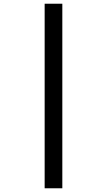

<svg xmlns="http://www.w3.org/2000/svg" viewBox="-20 -780 575 1032"><path d="M220 -760H315V232H220Z"/></svg>

Font: Noto Sans Khmer SemiBold
Style: Regular
Weight: 600
Version: Version 2.003